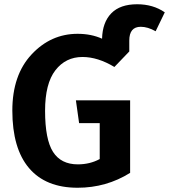

<svg xmlns="http://www.w3.org/2000/svg" viewBox="-20 -867 795 903"><path d="M625 -847Q700 -847 755 -809L712 -720Q675 -741 642 -741Q588 -741 588 -676V-625L518 -552Q440 -599 368 -599Q289 -599 240.5 -536.5Q192 -474 192 -346Q192 -211 229.5 -152.5Q267 -94 346 -94Q403 -94 449 -119V-288H352L337 -395H592V-54Q480 16 345 16Q195 16 116.5 -76.5Q38 -169 38 -347Q38 -514 128.5 -611Q219 -708 345 -708Q409 -708 460 -685Q462 -762 503.5 -804.5Q545 -847 625 -847Z"/></svg>

Font: Fira Sans SemiBold
Style: Regular
Weight: 600
Designer: bBox Type GmbH & Carrois Corporate GbR & Edenspiekermann AG
Foundry: bBox Type GmbH & Carrois Corporate GbR & Edenspiekermann AG
Version: Version 4.301;PS 004.301;hotconv 1.0.88;makeotf.lib2.5.64775